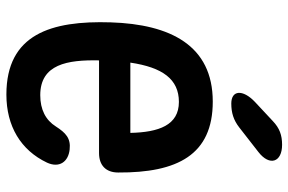

<svg xmlns="http://www.w3.org/2000/svg" viewBox="-171 -684 903 601"><g transform="rotate(90 280.5 -383.5)"><path d="M359 -786 299 -730C259 -692 262 -656 304 -656C333 -656 356 -663 379 -681L456 -741C501 -776 488 -815 433 -815C403 -815 381 -807 359 -786ZM50 -279C44 -92 87 48 276 48C375 48 450 3 489 -79C507 -118 486 -146 448 -150C413 -154 396 -138 376 -107C356 -75 323 -58 278 -58C181 -58 167 -143 169 -242H459C497 -242 520 -263 520 -302C521 -487 465 -598 298 -598C122 -598 56 -465 50 -279ZM176 -340C191 -441 228 -492 299 -492C372 -492 394 -429 396 -340Z"/></g></svg>

Font: 寒蝉团圆体 Round
Style: Regular
Weight: 500
Designer: 寒蝉字型
Version: Version 2.700;Glyphs 3.1.1 (3135)